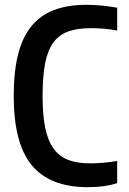

<svg xmlns="http://www.w3.org/2000/svg" viewBox="-20 -768 535 798"><path d="M342 10Q186 9 111.5 -82Q37 -173 37 -369Q37 -469 55 -541Q73 -613 110.5 -659Q148 -705 205 -726.5Q262 -748 340 -748Q398 -748 467 -736V-641Q442 -646 413 -648.5Q384 -651 358 -651Q303 -651 264.5 -637.5Q226 -624 202 -591.5Q178 -559 167.5 -504.5Q157 -450 157 -369Q157 -290 168 -236.5Q179 -183 203 -150Q227 -117 264.5 -103Q302 -89 355 -89Q378 -89 408.5 -91.5Q439 -94 467 -99V-7Q444 1 412 5.5Q380 10 342 10Z"/></svg>

Font: Encode Sans Compressed
Style: SemiBold
Weight: 600
Designer: Pablo Impallari, Andres Torresi
Foundry: Pablo Impallari, Andres Torresi
Version: Version 1.000; ttfautohint (v1.00) -l 8 -r 50 -G 200 -x 14 -